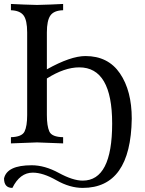

<svg xmlns="http://www.w3.org/2000/svg" viewBox="-20 -711 721 952"><path d="M390.1 220.7Q326.2 220.7 259.8 182.9Q193.4 145 142.6 145Q78.6 145 41.5 220.7Q0 220.7 0 173.8Q14.6 108.4 137.2 108.4Q201.7 108.4 271.7 146.5Q341.8 184.6 390.1 184.6Q536.1 184.6 536.1 -98.6Q536.1 -377 373 -377Q299.3 -377 212.4 -321.8V-140.6Q212.4 -86.4 224.6 -59.1Q236.8 -31.7 293 -30.8V0Q231 -2.9 163.6 -4.9Q96.7 -2.9 34.2 0V-30.8Q88.4 -32.2 101.6 -58.6Q114.7 -85 114.7 -140.6V-550.3Q114.7 -610.8 96.7 -634.8Q78.6 -658.7 34.2 -660.2V-691.4Q96.7 -688 163.6 -686.5Q231 -688 293 -691.4V-660.2Q247.6 -659.2 230 -634.3Q212.4 -609.4 212.4 -550.3V-367.2Q330.1 -433.1 403.8 -433.1Q516.1 -433.1 574.7 -347.2Q633.3 -261.2 633.3 -122.6Q628.4 220.7 390.1 220.7Z"/></svg>

Font: Kelvinch
Style: Regular
Weight: 400
Designer: Paul James MIller
Foundry: High-Logic / Made with FontCreator
Version: Version 3.30 September 23, 2016